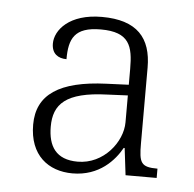

<svg xmlns="http://www.w3.org/2000/svg" viewBox="-36 -756 416 412"><g transform="rotate(5 172.0 -550.0)"><path d="M134 -380C192 -380 224 -417 239 -444H241L248 -386H315V-406C279 -406 275 -415 275 -457V-620C275 -684 244 -720 168 -720C98 -720 68 -683 68 -654C68 -632 82 -623 100 -623C100 -667 111 -693 168 -693C230 -693 238 -663 238 -614V-580L190 -578C89 -574 41 -542 41 -477C41 -411 82 -380 134 -380ZM143 -406C96 -406 79 -434 79 -476C79 -524 104 -552 194 -555L238 -557V-499C238 -457 199 -406 143 -406Z"/></g></svg>

Font: Noto Serif Sinhala ExtraLight
Style: Regular
Weight: 200
Designer: Jelle Bosma - Monotype Design Team
Foundry: Monotype Imaging Inc.
Version: Version 2.007